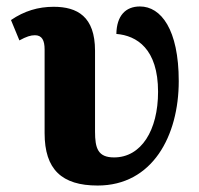

<svg xmlns="http://www.w3.org/2000/svg" viewBox="-20 -564 616 594"><path d="M282 10C452 10 533 -144 533 -313C533 -473 478 -544 413 -544C368 -544 341 -515 340 -459C403 -454 469 -413 469 -280C469 -161 417 -77 333 -77C283 -77 274 -105 274 -157V-407C274 -513 219 -543 146 -543C98 -543 55 -530 14 -502L40 -439C62 -451 75 -455 88 -455C110 -455 118 -439 118 -411V-152C118 -40 171 10 282 10Z"/></svg>

Font: Noto Serif Condensed ExtraBold
Style: Regular
Weight: 800
Width: 3
Designer: Monotype Design Team
Foundry: Monotype Imaging Inc.
Version: Version 2.013